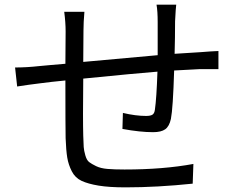

<svg xmlns="http://www.w3.org/2000/svg" viewBox="-20 -791 1040 828"><path d="M740 -771Q738 -759 735 -699Q735 -676 734.5 -628.5Q734 -581 733 -559Q752 -560 844 -566Q894 -570 922 -571V-493H843Q796 -491 731 -487Q726 -323 717 -278Q710 -246 692.5 -233.5Q675 -221 640 -221Q584 -221 508 -235L510 -304Q565 -291 610 -291Q629 -291 637.5 -296.5Q646 -302 648 -318Q655 -366 659 -482Q569 -475 339 -452Q337 -274 339 -206Q340 -172 341 -157Q342 -142 348 -121Q354 -100 364.5 -92Q375 -84 394.5 -74.5Q414 -65 443.5 -62.5Q473 -60 517 -60Q684 -60 814 -84L811 1Q658 17 521 17Q451 17 405.5 9.5Q360 2 332 -11Q304 -24 289.5 -52.5Q275 -81 270 -111.5Q265 -142 263 -195Q262 -238 262 -444Q240 -442 204 -438Q168 -434 155 -432Q105 -426 54 -418L45 -500Q95 -500 149 -506Q160 -507 198 -510.5Q236 -514 262 -516Q263 -583 263 -655Q263 -694 257 -740H344Q340 -694 340 -659Q340 -577 339 -524Q598 -548 660 -553V-696Q660 -743 655 -771Z"/></svg>

Font: Noto Sans SC
Style: Regular
Weight: 400
Designer: Ryoko NISHIZUKA  (kana, bopomofo & ideographs); Paul D. Hunt (Latin, Greek & Cyrillic); Sandoll Communications , Soo-you
Foundry: Adobe
Version: Version 2.002;hotconv 1.0.116;makeotfexe 2.5.65601